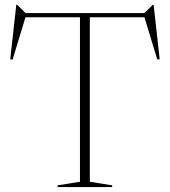

<svg xmlns="http://www.w3.org/2000/svg" viewBox="-20 -758 688 778"><path d="M304 -698H344V-21.5L434.5 -7V0H213.5V-7L304 -21.5ZM585 -688H63.5L86 -697L31 -516.5L21.5 -518L46 -738.5H49.5L87.5 -701L76.5 -705H572L561 -701L599 -738.5H602.5L627 -518.5L617.5 -516.5L562.5 -697Z"/></svg>

Font: Newsreader 60pt ExtraLight
Style: Regular
Weight: 250
Designer: Hugues Gentile
Foundry: Production Type
Version: Version 1.003